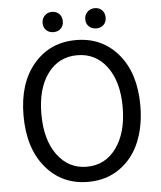

<svg xmlns="http://www.w3.org/2000/svg" viewBox="-60 -960 862 1025"><g transform="rotate(-5 370.5 -447.5)"><path d="M683.6 -369.1Q683.6 -260.7 648.4 -175.3Q613.3 -89.8 541.5 -38.6Q469.7 12.7 371.1 12.7Q231.4 12.7 144.5 -90.8Q57.6 -194.3 57.6 -369.1Q57.6 -543 144.5 -645Q231.4 -747.1 371.1 -747.1Q510.7 -747.1 597.2 -645Q683.6 -543 683.6 -369.1ZM212.9 -150.4Q273.4 -68.4 371.1 -68.4Q469.7 -68.4 529.3 -150.4Q588.9 -232.4 588.9 -369.1Q588.9 -505.9 529.3 -585.9Q469.7 -666 371.1 -666Q271.5 -666 212.4 -585.9Q153.3 -505.9 153.3 -369.1Q153.3 -231.4 212.9 -150.4ZM202.1 -853.5Q202.1 -877 217.8 -892.6Q233.4 -908.2 256.8 -908.2Q280.3 -908.2 295.4 -893.1Q310.5 -877.9 310.5 -853.5Q310.5 -829.1 295.4 -814.5Q280.3 -799.8 256.8 -799.8Q232.4 -799.8 217.3 -814.5Q202.1 -829.1 202.1 -853.5ZM430.7 -853.5Q430.7 -877 446.8 -892.6Q462.9 -908.2 486.3 -908.2Q509.8 -908.2 524.9 -893.1Q540 -877.9 540 -853.5Q540 -829.1 524.9 -814.5Q509.8 -799.8 486.3 -799.8Q461.9 -799.8 446.3 -814.5Q430.7 -829.1 430.7 -853.5Z"/></g></svg>

Font: GenSenMaruGothic TW TTF Regular
Style: Regular
Weight: 400
Version: Version 1.301